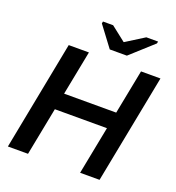

<svg xmlns="http://www.w3.org/2000/svg" viewBox="-156 -1013 1045 1138"><g transform="rotate(20 367.0 -444.5)"><path d="M208 -302.7 148.9 0H22L155.3 -688H282.7L228 -408.2H556.6L611.3 -688H733.9L600.1 0H477.5L536.6 -302.7ZM643.1 -876 500.5 -747.1H392.6L295.9 -876L298.3 -888.7H362.3L454.6 -816.4H456.5L571.8 -888.7H646Z"/></g></svg>

Font: Arimo SemiBold
Style: Italic
Weight: 600
Italic angle: -12°
Version: Version 1.33